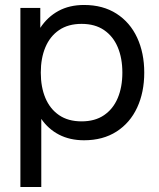

<svg xmlns="http://www.w3.org/2000/svg" viewBox="-20 -552 638 772"><path d="M560 -260Q560 -181 531.5 -119.5Q503 -58 448.5 -23Q394 12 318 12Q261 12 217.5 -10.5Q174 -33 146 -74V200H62V-520H142V-440Q171 -484 215 -508Q259 -532 318 -532Q394 -532 448.5 -497Q503 -462 531.5 -400.5Q560 -339 560 -260ZM144 -260Q144 -202 162.5 -158Q181 -114 217.5 -89Q254 -64 308 -64Q362 -64 398.5 -89Q435 -114 453.5 -158Q472 -202 472 -260Q472 -318 453.5 -362Q435 -406 398.5 -431Q362 -456 308 -456Q254 -456 217.5 -431Q181 -406 162.5 -362Q144 -318 144 -260Z"/></svg>

Font: Aspekta Variable
Style: Regular
Weight: 400
Designer: Ivo Dolenc
Version: Version 2.100